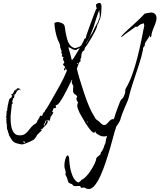

<svg xmlns="http://www.w3.org/2000/svg" viewBox="-20 -864 1070 1288"><path d="M576 404Q568 404 560 401Q552 398 545 394L523 396L518 384Q505 383 488 384.5Q471 386 465 373Q465 371 453.5 368Q442 365 437 355Q436 352 432.5 339Q429 326 426 322Q417 308 419.5 300Q422 292 420 286Q419 278 415.5 270Q412 262 412 246Q412 227 417 207.5Q422 188 429.5 180.5Q437 173 443 191Q444 195 445 215.5Q446 236 451 263Q456 290 466.5 315.5Q477 341 496 356L508 360Q522 350 529 341Q541 337 557 320.5Q573 304 588 281Q603 258 614 235.5Q625 213 626 197Q630 192 634.5 187.5Q639 183 644 180Q656 173 657 157Q663 152 667 145Q671 138 675 128Q678 118 681 109.5Q684 101 688 94Q690 67 700 46L693 50Q691 50 688 50Q685 50 683 51H672Q661 51 645.5 43Q630 35 622 27L623 17Q622 18 620.5 19Q619 20 617 22Q613 26 610 26Q601 26 585.5 7Q570 -12 554.5 -37Q539 -62 527.5 -82.5Q516 -103 514 -107Q509 -118 503.5 -132Q498 -146 498 -158Q498 -162 500 -168L504 -178L501 -183L498 -182L492 -202L498 -216L488 -230H486Q480 -230 475 -238.5Q470 -247 470 -252Q470 -261 470.5 -270.5Q471 -280 472 -288L465 -300Q461 -307 462 -313Q460 -317 462 -321.5Q464 -326 466 -328H461Q460 -326 451.5 -308Q443 -290 430.5 -265Q418 -240 404.5 -216Q391 -192 378.5 -175.5Q366 -159 358 -159Q356 -159 354 -161Q355 -153 355 -148Q355 -143 355 -141Q355 -138 339 -139L341 -136Q337 -135 335 -126Q333 -117 329 -113L339 -109L318 -77Q319 -73 317 -67Q314 -63 314 -54H311Q306 -54 301 -60L298 -58Q300 -52 300 -51Q300 -38 291 -28Q282 -18 271.5 -8.5Q261 1 258 13L237 33Q228 40 222 54Q218 60 214 65Q210 70 205 74Q199 78 182.5 85.5Q166 93 149.5 99Q133 105 125 105Q119 103 116 103Q114 102 111.5 102Q109 102 107 101Q85 97 74.5 90Q64 83 57.5 71.5Q51 60 40 43L39 38L40 37Q36 30 34.5 24Q33 18 32 12Q25 0 27 -14L25 -18H26V-31Q22 -39 23 -46V-60L22 -59V-68Q22 -71 24 -69L27 -71L21 -75H19Q23 -79 23.5 -94.5Q24 -110 24 -117L29 -124Q28 -126 28 -131Q28 -137 29 -138L31 -139L30 -141V-142Q30 -147 32.5 -158.5Q35 -170 38 -182Q41 -194 42 -198Q50 -207 53 -208Q56 -209 57.5 -211Q59 -213 62 -224L57 -225L56 -227V-230L67 -236Q68 -238 68 -243Q67 -245 70 -247L71 -246Q70 -244 69.5 -243Q69 -242 69 -242Q69 -242 69 -241.5Q69 -241 68 -240L69 -239L70 -240V-242L71 -243H72Q73 -242 73.5 -243Q74 -244 73 -245Q74 -246 74 -247V-250Q73 -251 73 -252L74 -253Q74 -256 80 -258Q86 -260 88 -260L87 -261L82 -260Q82 -262 86 -263Q90 -264 92 -264V-269Q97 -272 101 -272Q108 -272 113 -267.5Q118 -263 122 -258L120 -257Q119 -263 112 -263Q103 -263 94 -252Q85 -241 86 -232Q83 -232 81 -237L78 -226L79 -234Q75 -220 75.5 -213.5Q76 -207 66 -202Q68 -197 65 -192Q62 -185 62 -181Q62 -177 64 -177Q66 -175 66 -172L59 -164Q58 -151 57 -139Q56 -127 54 -116Q51 -94 51 -67Q51 -43 55.5 -17.5Q60 8 73 26Q86 44 112 44Q133 44 146 35.5Q159 27 169 14Q179 1 191 -13Q203 -27 222 -37Q222 -38 225 -41Q228 -44 228 -45Q228 -51 237.5 -64.5Q247 -78 247 -84L249 -85V-87H250Q251 -87 251 -88H252Q254 -88 256.5 -87.5Q259 -87 262 -86L271 -108L279 -113Q280 -114 280 -117Q280 -118 281 -119Q283 -125 287 -129Q289 -131 291 -134Q293 -137 294 -139L309 -163Q312 -169 315.5 -175Q319 -181 323 -188Q350 -235 379.5 -287.5Q409 -340 429 -390L420 -406Q419 -404 419 -399Q417 -393 414 -392Q409 -392 409 -397Q409 -399 412 -405Q414 -408 414.5 -410Q415 -412 416 -413Q416 -414 417 -414Q417 -416 410 -422Q403 -428 403 -433V-435Q406 -438 408 -439Q411 -441 411 -443V-447Q406 -456 404.5 -460.5Q403 -465 403 -475Q406 -475 406 -479V-481Q405 -481 405 -482L397 -484L394 -489Q397 -492 397 -496Q397 -498 396.5 -500.5Q396 -503 395 -506L391 -507L390 -510Q393 -513 393 -517Q393 -523 390 -530.5Q387 -538 385 -543L387 -545H384L382 -548Q384 -550 384 -553Q384 -556 382.5 -562.5Q381 -569 379 -572Q378 -575 377 -578Q376 -581 374 -584Q370 -590 368 -596Q358 -622 352 -652.5Q346 -683 345 -710Q356 -716 367 -716Q378 -716 393.5 -709.5Q409 -703 413 -691Q415 -685 417 -670L420 -646Q424 -625 430 -603Q436 -581 447.5 -564.5Q459 -548 481 -541Q490 -542 495 -544Q503 -546 510.5 -549.5Q518 -553 524 -558Q528 -565 531.5 -571.5Q535 -578 538 -585Q541 -587 543 -594L546 -603L556 -609V-611Q556 -616 563 -636.5Q570 -657 580 -684.5Q590 -712 600 -739Q610 -766 617.5 -785Q625 -804 626 -806L627 -805L631 -809L630 -811H629Q626 -811 625 -821.5Q624 -832 624 -834Q629 -838 634.5 -841Q640 -844 646 -844Q656 -844 658.5 -835Q661 -826 661 -819Q661 -799 659 -777Q657 -755 651 -736Q650 -735 649 -732.5Q648 -730 646 -726Q641 -717 642 -716L643 -715Q643 -714 641 -710Q640 -709 639 -707.5Q638 -706 637 -705Q634 -701 632 -692Q631 -688 630 -684.5Q629 -681 628 -677Q625 -668 615 -649Q605 -630 592.5 -608.5Q580 -587 568 -568.5Q556 -550 549 -543Q549 -540 547 -531.5Q545 -523 540 -522L538 -523Q530 -515 527.5 -503.5Q525 -492 525 -481Q525 -474 519 -468Q520 -465 520 -461Q520 -456 521 -453L513 -448Q510 -441 507 -434Q504 -427 501 -419Q500 -417 500 -415.5Q500 -414 499 -412L496 -404Q496 -403 497 -403L496 -402Q502 -375 515 -331.5Q528 -288 544 -240Q560 -192 577 -151.5Q594 -111 608 -91Q610 -87 612.5 -83.5Q615 -80 617 -75Q622 -64 628 -61Q640 -54 654 -39.5Q668 -25 680 -25Q691 -25 704 -41Q717 -57 728 -63Q734 -65 735 -65Q736 -64 741 -64Q742 -64 743 -65Q746 -70 748 -78Q749 -82 750 -85Q751 -88 752 -91Q752 -93 757.5 -108Q763 -123 770 -142.5Q777 -162 783.5 -177.5Q790 -193 793 -196Q804 -205 808 -212Q812 -219 816 -231Q820 -240 820 -252Q819 -262 824 -271Q848 -311 867 -364Q886 -417 901 -475.5Q916 -534 927.5 -590.5Q939 -647 948 -693L944 -708Q935 -704 924 -701Q912 -696 906 -687L899 -684L890 -685L844 -652Q832 -644 820 -635Q808 -626 797 -616L792 -618Q803 -632 815 -643.5Q827 -655 839 -666L896 -718Q925 -744 950 -772Q956 -774 971.5 -777Q987 -780 994 -780Q1011 -780 1020.5 -769.5Q1030 -759 1030 -742Q1030 -726 1021.5 -704.5Q1013 -683 1004.5 -661.5Q996 -640 995 -621L989 -614H984L986 -623L984 -627Q977 -609 963 -590.5Q949 -572 951 -557L941 -545Q940 -541 939.5 -537.5Q939 -534 939 -531L940 -535V-534Q931 -487 911.5 -428Q892 -369 872.5 -310.5Q853 -252 842 -204Q840 -197 837 -189.5Q834 -182 831 -175Q825 -162 816 -140.5Q807 -119 799.5 -99.5Q792 -80 790 -72Q788 -59 779 -43.5Q770 -28 758 -12V-7Q754 3 749.5 18Q745 33 740 53Q730 91 716.5 137Q703 183 687 230Q674 270 656 310.5Q638 351 617.5 377.5Q597 404 576 404ZM559 -571Q562 -576 565 -582Q568 -588 571 -594Q576 -605 582 -616Q584 -621 587 -625.5Q590 -630 593 -634Q596 -638 598.5 -642.5Q601 -647 603 -651Q604 -655 611.5 -670Q619 -685 627 -699.5Q635 -714 637 -715Q637 -723 643 -733Q649 -742 649 -757Q649 -762 649 -767Q649 -772 648 -777Q647 -782 647 -786.5Q647 -791 646 -796Q636 -774 625.5 -739.5Q615 -705 608 -684Q598 -656 586.5 -628.5Q575 -601 558 -574ZM462 -460Q468 -464 478.5 -481Q489 -498 500 -516.5Q511 -535 516 -543Q512 -539 504 -537Q496 -534 494 -532Q495 -532 495 -530Q495 -529 491 -529H485Q475 -529 464 -535Q459 -538 454.5 -541Q450 -544 445 -546L443 -545L441 -547L439 -545L451 -503Q453 -493 456 -482Q459 -471 462 -460ZM501 -434Q502 -434 503 -436.5Q504 -439 504 -440Q504 -442 502 -442Q500 -442 496 -436H497Q499 -436 500 -435Q500 -434 501 -434ZM88 -256H94Q94 -258 92 -258Q90 -258 88 -256ZM68 -223 70 -225 69 -228 70 -229 69 -232Q68 -231 68 -226L67 -225ZM319 -100Q321 -107 322 -108Q321 -107 320 -106Q319 -105 318 -103ZM276 -17Q277 -26 284 -36Q286 -41 288 -45.5Q290 -50 291 -54V-55Q291 -57 290 -58Q289 -59 290 -60V-61Q289 -61 286 -53.5Q283 -46 280 -38.5Q277 -31 276 -30Q274 -30 274 -28L276 -23L273 -22ZM565 -42 568 -46 566 -51 562 -43ZM256 8 261 5 257 -2Q256 -2 256 2L253 4ZM143 94Q149 92 149 88Q147 86 143 85.5Q139 85 137 85Q135 85 135 86Q135 89 138 91Q142 93 143 94Z"/></svg>

Font: Water Brush
Style: Regular
Weight: 400
Designer: Robert E. Leuschke
Foundry: Robert E. Leuschke
Version: Version 1.010; ttfautohint (v1.8.4.7-5d5b)